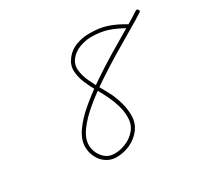

<svg xmlns="http://www.w3.org/2000/svg" viewBox="-121 -717 945 893"><g transform="rotate(-30 352.0 -270.0)"><path d="M620 -480Q576 -506 536.5 -519.5Q497 -533 444 -533Q414 -532 384 -521Q354 -510 334 -486Q314 -461 317 -429.5Q320 -398 335.5 -365Q351 -332 369 -301Q387 -270 398 -247Q411 -218 419 -187Q427 -156 427 -124Q427 -83 404 -52.5Q381 -22 345.5 -5.5Q310 11 271 11Q241 11 217 -5Q193 -21 180 -47.5Q167 -74 167 -103Q167 -142 195.5 -183Q224 -224 272 -264.5Q320 -305 377.5 -344Q435 -383 494 -418.5Q553 -454 604 -483.5Q655 -513 688 -535Q696 -540 701 -532Q707 -524 699 -519Q667 -498 617.5 -469.5Q568 -441 510 -406Q452 -371 395 -333Q338 -295 290.5 -255.5Q243 -216 214.5 -177Q186 -138 186 -103Q186 -67 209.5 -37.5Q233 -8 271 -8Q304 -8 335.5 -22Q367 -36 387.5 -62Q408 -88 408 -124Q408 -157 399 -188Q390 -219 376 -248Q364 -274 345.5 -305.5Q327 -337 313 -370.5Q299 -404 298 -436.5Q297 -469 320 -498Q342 -526 375.5 -538.5Q409 -551 444 -551Q500 -552 541.5 -538Q583 -524 629 -496Q637 -491 633 -483Q628 -475 620 -480Z"/></g></svg>

Font: FRB American Cursive Guidelines Extralight
Style: Italic
Weight: 200
Italic angle: -25°
Version: Version 2.0;Modular Font Editor K font №1